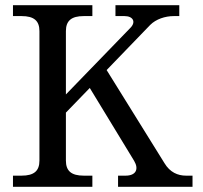

<svg xmlns="http://www.w3.org/2000/svg" viewBox="-20 -720 783 740"><path d="M234 -101V-286L326 -381L497 -100C516 -68 504 -43 464 -43H435V0H722V-43H697C665 -43 635 -56 614 -91L391 -450L559 -624C581 -646 616 -658 650 -658H671V-700H425V-658H460C493 -658 506 -635 481 -611L234 -356V-600C234 -640 255 -658 303 -658H336V-700H30V-658H63C111 -658 132 -640 132 -600V-101C132 -61 111 -43 63 -43H30V0H336V-43H303C255 -43 234 -61 234 -101Z"/></svg>

Font: LT Superior Serif Medium
Style: Regular
Weight: 500
Designer: Daniel Lyons
Foundry: LyonsType
Version: Version 2.120;FEAKit 1.0